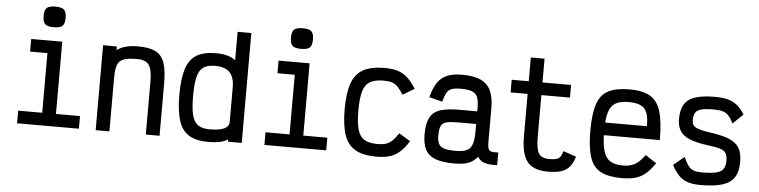

<svg xmlns="http://www.w3.org/2000/svg" viewBox="-50 -1122 5500 1392"><g transform="rotate(5 2700.0 -426.5)"><path d="M276 0V-589L339 -526H150V-618H376V0ZM101 0V-92H551V0ZM305 -717Q259 -717 242 -733Q225 -749 225 -792Q225 -835 242 -851Q259 -867 305 -867Q351 -867 368 -851Q385 -835 385 -792Q385 -749 368 -733Q351 -717 305 -717Z M673 0V-618H773V-592Q800 -611 837 -621.5Q874 -632 928 -632Q1008 -632 1054 -609Q1100 -586 1119 -531Q1138 -476 1138 -380V0H1038V-380Q1038 -441 1028 -476Q1018 -511 994 -525.5Q970 -540 928 -540Q864 -540 830.5 -528Q797 -516 785 -484Q773 -452 773 -391V0Z M1495 14Q1405 14 1352.5 -18Q1300 -50 1277.5 -121Q1255 -192 1255 -308Q1255 -425 1277.5 -496.5Q1300 -568 1352.5 -600Q1405 -632 1495 -632Q1540 -632 1575.5 -622.5Q1611 -613 1636 -593V-800H1736V0H1636V-17Q1611 -1 1575.5 6.5Q1540 14 1495 14ZM1495 -78Q1543 -78 1574 -85.5Q1605 -93 1620.5 -107.5Q1636 -122 1636 -143V-393Q1636 -469 1602 -504.5Q1568 -540 1495 -540Q1441 -540 1410.5 -519Q1380 -498 1367.5 -447.5Q1355 -397 1355 -308Q1355 -220 1367.5 -170Q1380 -120 1410.5 -99Q1441 -78 1495 -78Z M2076 0V-589L2139 -526H1950V-618H2176V0ZM1901 0V-92H2351V0ZM2105 -717Q2059 -717 2042 -733Q2025 -749 2025 -792Q2025 -835 2042 -851Q2059 -867 2105 -867Q2151 -867 2168 -851Q2185 -835 2185 -792Q2185 -749 2168 -733Q2151 -717 2105 -717Z M2718 14Q2621 14 2564 -18Q2507 -50 2482.5 -121Q2458 -192 2458 -309Q2458 -426 2483 -497Q2508 -568 2565.5 -600Q2623 -632 2722 -632Q2778 -632 2817.5 -619.5Q2857 -607 2888.5 -578.5Q2920 -550 2951 -500L2867 -450Q2844 -486 2825 -505.5Q2806 -525 2782.5 -532.5Q2759 -540 2722 -540Q2659 -540 2623 -519Q2587 -498 2572.5 -448Q2558 -398 2558 -309Q2558 -221 2572 -170.5Q2586 -120 2621 -99Q2656 -78 2718 -78Q2754 -78 2778.5 -86Q2803 -94 2823.5 -113.5Q2844 -133 2868 -169L2951 -119Q2920 -70 2887.5 -40.5Q2855 -11 2815 1.5Q2775 14 2718 14Z M3284 14Q3198 14 3147 -5Q3096 -24 3073.5 -66Q3051 -108 3051 -178Q3051 -256 3073.5 -299.5Q3096 -343 3147 -360Q3198 -377 3284 -377H3417V-409Q3417 -455 3405.5 -481.5Q3394 -508 3365.5 -519Q3337 -530 3284 -530Q3242 -530 3218.5 -521.5Q3195 -513 3182 -490Q3169 -467 3158 -425L3062 -449Q3079 -514 3105 -554Q3131 -594 3174 -613Q3217 -632 3284 -632Q3371 -632 3422 -608Q3473 -584 3495 -534.5Q3517 -485 3517 -409V-168Q3517 -131 3523 -114.5Q3529 -98 3546 -94.5Q3563 -91 3595 -93V-1Q3538 2 3503.5 -9Q3469 -20 3452 -50Q3434 -27 3410.5 -12.5Q3387 2 3356 8Q3325 14 3284 14ZM3284 -78Q3337 -78 3365.5 -91Q3394 -104 3405.5 -136.5Q3417 -169 3417 -226V-285H3284Q3231 -285 3202 -278Q3173 -271 3162 -248.5Q3151 -226 3151 -178Q3151 -140 3162 -118Q3173 -96 3202 -87Q3231 -78 3284 -78Z M3965 14Q3895 14 3852 -10.5Q3809 -35 3789.5 -88Q3770 -141 3770 -227V-535H3646V-627H3770V-800H3870V-627H4078V-535H3870V-227Q3870 -142 3891 -110Q3912 -78 3965 -78Q4001 -78 4019.5 -83.5Q4038 -89 4047.5 -103Q4057 -117 4065 -144L4159 -112Q4145 -65 4122 -37.5Q4099 -10 4061.5 2Q4024 14 3965 14Z M4503 14Q4406 14 4349.5 -15.5Q4293 -45 4269.5 -116Q4246 -187 4246 -309Q4246 -432 4269.5 -502.5Q4293 -573 4349.5 -602.5Q4406 -632 4503 -632Q4599 -632 4653.5 -600.5Q4708 -569 4731 -493Q4754 -417 4754 -285H4275V-377H4652Q4652 -439 4638.5 -474.5Q4625 -510 4592.5 -525Q4560 -540 4503 -540Q4443 -540 4409 -519.5Q4375 -499 4360.5 -451Q4346 -403 4346 -318Q4346 -227 4360.5 -174.5Q4375 -122 4409 -100Q4443 -78 4503 -78Q4538 -78 4564.5 -86.5Q4591 -95 4614 -114.5Q4637 -134 4662 -168L4742 -115Q4709 -66 4676 -38Q4643 -10 4602 2Q4561 14 4503 14Z M5075 14Q5021 14 4983.5 2Q4946 -10 4918 -38.5Q4890 -67 4865 -114L4944 -179Q4962 -139 4978 -117Q4994 -95 5016.5 -86.5Q5039 -78 5075 -78Q5145 -78 5182 -87Q5219 -96 5233.5 -118Q5248 -140 5248 -177Q5248 -214 5236 -233Q5224 -252 5192.5 -261.5Q5161 -271 5102 -278Q5025 -288 4975.5 -307Q4926 -326 4902.5 -360.5Q4879 -395 4879 -449Q4879 -516 4903 -556Q4927 -596 4981 -614Q5035 -632 5125 -632Q5182 -632 5220.5 -621.5Q5259 -611 5288 -587Q5317 -563 5342 -522L5269 -451Q5250 -487 5232.5 -506Q5215 -525 5190.5 -532.5Q5166 -540 5125 -540Q5067 -540 5035 -532Q5003 -524 4991 -504Q4979 -484 4979 -449Q4979 -412 5008.5 -397Q5038 -382 5108 -372Q5197 -360 5249.5 -339Q5302 -318 5325 -280Q5348 -242 5348 -177Q5348 -107 5321.5 -65.5Q5295 -24 5235.5 -5Q5176 14 5075 14Z"/></g></svg>

Font: Victor Mono Thin
Style: Regular
Weight: 100
Monospace: yes
Designer: Rune Bjørnerås
Version: Version 1.561;gftools[0.9.30]